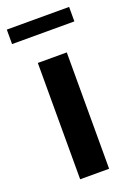

<svg xmlns="http://www.w3.org/2000/svg" viewBox="-125 -675 500 724"><g transform="rotate(-20 125.0 -312.5)"><path d="M66.9 0V-466.8H183.1V0ZM250 -625V-566.9H0V-625Z"/></g></svg>

Font: Resagokr
Style: Bold
Weight: 600
Designer: gluk
Foundry: gluk
Version: Version 0.95